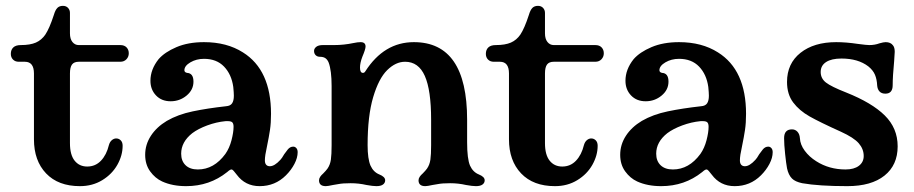

<svg xmlns="http://www.w3.org/2000/svg" viewBox="-20 -626 3124 656"><path d="M96 -150V-375Q96 -415 65 -415H44Q32 -415 24.5 -422.5Q17 -430 17 -442Q17 -456 25.5 -464Q34 -472 51 -472Q83 -472 102.5 -480.5Q122 -489 135 -508Q149 -529 164 -575Q169 -592 176 -599Q183 -606 195 -606Q206 -606 212.5 -599Q219 -592 219 -582V-512Q219 -493 227.5 -482.5Q236 -472 249 -472H391Q405 -472 412.5 -464Q420 -456 420 -444Q420 -432 412 -423.5Q404 -415 391 -415H249Q233 -415 226 -405.5Q219 -396 219 -375V-137Q219 -97 235 -77Q251 -57 278 -57Q306 -57 325 -77Q344 -97 352 -130Q355 -141 362 -147Q369 -153 377 -153Q386 -153 392.5 -146.5Q399 -140 399 -128Q399 -95 381 -63Q363 -31 329.5 -10.5Q296 10 253 10Q179 10 137.5 -33.5Q96 -77 96 -150Z M534 -6Q510 -17 493 -40.5Q476 -64 476 -97Q476 -132 495.5 -162Q515 -192 550 -213Q588 -235 638.5 -245.5Q689 -256 752 -263Q767 -264 773 -273Q779 -282 779 -299Q779 -309 777 -329Q771 -372 745.5 -398.5Q720 -425 677 -425Q651 -425 630.5 -413Q610 -401 610 -386Q610 -379 619 -377Q641 -376 641 -347Q641 -319 617.5 -299.5Q594 -280 563 -280Q532 -280 513 -300Q494 -320 494 -350Q494 -389 522 -424Q543 -448 583 -465Q623 -482 677 -482Q755 -482 810 -447Q906 -387 906 -237Q906 -206 902.5 -182.5Q899 -159 892 -125Q885 -94 885 -78Q885 -68 889.5 -63Q894 -58 902 -58Q918 -58 938 -80Q943 -85 951 -99L963 -115Q971 -125 982 -125Q988 -125 992.5 -120Q997 -115 997 -106Q997 -87 986 -66Q975 -45 957 -27Q920 10 867 10Q818 10 789 -29Q783 -37 778.5 -42Q774 -47 771 -47Q767 -47 762 -43Q757 -39 756 -38Q696 10 616 10Q569 10 534 -6ZM656 -47Q711 -47 750 -100Q764 -120 771 -147Q778 -174 778 -193Q778 -205 772.5 -209Q767 -213 750 -212Q719 -209 688 -197.5Q657 -186 637 -171Q599 -141 599 -101Q599 -76 614 -61.5Q629 -47 656 -47Z M1070 -10Q1070 -16 1074 -22Q1078 -28 1084 -33Q1094 -43 1099 -50Q1108 -63 1110.5 -80.5Q1113 -98 1113 -130V-332Q1113 -385 1103 -412Q1099 -422 1092 -427Q1085 -432 1073 -432Q1064 -432 1058.5 -437.5Q1053 -443 1053 -452Q1053 -460 1060.5 -466Q1068 -472 1083 -472H1121Q1155 -472 1188 -479Q1202 -482 1212 -482Q1229 -482 1229 -467Q1229 -458 1218 -432Q1210 -411 1210 -395Q1210 -377 1220 -377Q1225 -377 1228 -382Q1292 -482 1394 -482Q1576 -482 1576 -217V-140Q1576 -83 1586 -60Q1596 -38 1616 -30Q1636 -22 1636 -10Q1636 -1 1628.5 4.5Q1621 10 1606 10Q1594 10 1572 6Q1546 0 1518 0Q1491 0 1476 3Q1461 6 1458 6Q1440 10 1433 10Q1410 10 1410 -10Q1410 -16 1414 -22Q1418 -28 1424 -33Q1434 -43 1439 -50Q1448 -63 1450.5 -80.5Q1453 -98 1453 -130V-217Q1453 -318 1431.5 -366.5Q1410 -415 1364 -415Q1332 -415 1303 -386.5Q1274 -358 1255 -294Q1236 -230 1236 -130Q1236 -83 1246 -60Q1256 -38 1276 -30Q1296 -22 1296 -10Q1296 -1 1288.5 4.5Q1281 10 1266 10Q1254 10 1232 6Q1206 0 1178 0Q1151 0 1136 3Q1121 6 1118 6Q1100 10 1093 10Q1070 10 1070 -10Z M1719 -150V-375Q1719 -415 1688 -415H1667Q1655 -415 1647.5 -422.5Q1640 -430 1640 -442Q1640 -456 1648.5 -464Q1657 -472 1674 -472Q1706 -472 1725.5 -480.5Q1745 -489 1758 -508Q1772 -529 1787 -575Q1792 -592 1799 -599Q1806 -606 1818 -606Q1829 -606 1835.5 -599Q1842 -592 1842 -582V-512Q1842 -493 1850.5 -482.5Q1859 -472 1872 -472H2014Q2028 -472 2035.5 -464Q2043 -456 2043 -444Q2043 -432 2035 -423.5Q2027 -415 2014 -415H1872Q1856 -415 1849 -405.5Q1842 -396 1842 -375V-137Q1842 -97 1858 -77Q1874 -57 1901 -57Q1929 -57 1948 -77Q1967 -97 1975 -130Q1978 -141 1985 -147Q1992 -153 2000 -153Q2009 -153 2015.5 -146.5Q2022 -140 2022 -128Q2022 -95 2004 -63Q1986 -31 1952.5 -10.5Q1919 10 1876 10Q1802 10 1760.5 -33.5Q1719 -77 1719 -150Z M2157 -6Q2133 -17 2116 -40.5Q2099 -64 2099 -97Q2099 -132 2118.5 -162Q2138 -192 2173 -213Q2211 -235 2261.5 -245.5Q2312 -256 2375 -263Q2390 -264 2396 -273Q2402 -282 2402 -299Q2402 -309 2400 -329Q2394 -372 2368.5 -398.5Q2343 -425 2300 -425Q2274 -425 2253.5 -413Q2233 -401 2233 -386Q2233 -379 2242 -377Q2264 -376 2264 -347Q2264 -319 2240.5 -299.5Q2217 -280 2186 -280Q2155 -280 2136 -300Q2117 -320 2117 -350Q2117 -389 2145 -424Q2166 -448 2206 -465Q2246 -482 2300 -482Q2378 -482 2433 -447Q2529 -387 2529 -237Q2529 -206 2525.5 -182.5Q2522 -159 2515 -125Q2508 -94 2508 -78Q2508 -68 2512.5 -63Q2517 -58 2525 -58Q2541 -58 2561 -80Q2566 -85 2574 -99L2586 -115Q2594 -125 2605 -125Q2611 -125 2615.5 -120Q2620 -115 2620 -106Q2620 -87 2609 -66Q2598 -45 2580 -27Q2543 10 2490 10Q2441 10 2412 -29Q2406 -37 2401.5 -42Q2397 -47 2394 -47Q2390 -47 2385 -43Q2380 -39 2379 -38Q2319 10 2239 10Q2192 10 2157 -6ZM2279 -47Q2334 -47 2373 -100Q2387 -120 2394 -147Q2401 -174 2401 -193Q2401 -205 2395.5 -209Q2390 -213 2373 -212Q2342 -209 2311 -197.5Q2280 -186 2260 -171Q2222 -141 2222 -101Q2222 -76 2237 -61.5Q2252 -47 2279 -47Z M2721 0Q2697 -5 2686 -16Q2674 -28 2669 -51Q2666 -67 2662.5 -100Q2659 -133 2659 -154Q2659 -184 2686 -184Q2697 -184 2704.5 -176Q2712 -168 2713 -154Q2714 -132 2729.5 -111Q2745 -90 2769 -75Q2813 -47 2869 -47Q2898 -47 2914.5 -59.5Q2931 -72 2931 -93Q2931 -117 2914 -136.5Q2897 -156 2853 -176Q2782 -208 2746.5 -228Q2711 -248 2690 -276Q2669 -304 2669 -346Q2669 -409 2715 -445.5Q2761 -482 2837 -482Q2871 -482 2911 -476Q2941 -472 2950 -472Q2969 -472 2985 -478Q2999 -482 3006 -482Q3023 -482 3031 -471Q3037 -464 3037 -449Q3037 -443 3035 -417Q3030 -365 3030 -335Q3030 -306 3005 -306Q2992 -306 2985 -313.5Q2978 -321 2977 -334Q2976 -355 2969.5 -370.5Q2963 -386 2947 -399Q2912 -426 2855 -426Q2821 -426 2802.5 -414Q2784 -402 2784 -380Q2784 -358 2802 -344Q2820 -330 2871 -310Q2959 -275 3003 -231.5Q3047 -188 3047 -126Q3047 -62 3002 -26Q2957 10 2875 10Q2778 10 2721 0Z"/></svg>

Font: Raigarh Medium
Style: Regular
Weight: 500
Designer: jaikishan Patel
Foundry: MagicType
Version: Version 1.000